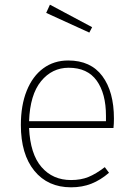

<svg xmlns="http://www.w3.org/2000/svg" viewBox="-20 -789 568 819"><path d="M464 -243H104Q109 -132 157 -76.5Q205 -21 283 -21Q325 -21 357 -34Q389 -47 427 -76L445 -52Q409 -21 370 -5.5Q331 10 283 10Q184 10 126.5 -60.5Q69 -131 69 -256Q69 -340 94 -402Q119 -464 164.5 -497.5Q210 -531 271 -531Q367 -531 416.5 -464.5Q466 -398 466 -283Q466 -261 464 -243ZM432 -295Q432 -390 392.5 -445Q353 -500 273 -500Q202 -500 155 -442.5Q108 -385 104 -272H432ZM373 -673 361 -650 177 -734 193 -769Z"/></svg>

Font: FiraGO UltraLight
Style: Regular
Weight: 200
Designer: bBox Type
Foundry: bBox Type GmbH
Version: Version 1.001